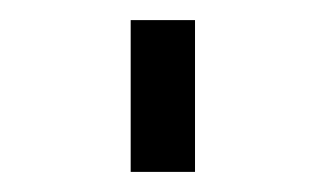

<svg xmlns="http://www.w3.org/2000/svg" viewBox="-20 -171 324 191"><path d="M110 -151H174V0H110Z"/></svg>

Font: Biryani UltraLight
Style: Regular
Weight: 250
Designer: Dan Reynolds and Mathieu Réguer
Foundry: Dan Reynolds and Mathieu Réguer
Version: Version 1.003; ttfautohint (v1.1) -l 5 -r 5 -G 72 -x 0 -D la